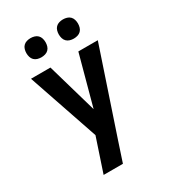

<svg xmlns="http://www.w3.org/2000/svg" viewBox="-225 -1066 1051 1180"><g transform="rotate(-30 300.0 -476.5)"><path d="M154 0Q169 -44 183.5 -88.5Q198 -133 213 -177L233 -237L63 -735H201L303 -381L399 -735H537L338 -142L291 0ZM415 -817Q401 -817 387.5 -821Q374 -825 364.5 -834.5Q355 -844 351 -857.5Q347 -871 347 -885Q347 -899 351 -912.5Q355 -926 364.5 -935.5Q374 -945 387.5 -949Q401 -953 415 -953Q429 -953 442.5 -949Q456 -945 465.5 -935.5Q475 -926 479 -912.5Q483 -899 483 -885Q483 -871 479 -857.5Q475 -844 465.5 -834.5Q456 -825 442.5 -821Q429 -817 415 -817ZM185 -817Q171 -817 157.5 -821Q144 -825 134.5 -834.5Q125 -844 121 -857.5Q117 -871 117 -885Q117 -899 121 -912.5Q125 -926 134.5 -935.5Q144 -945 157.5 -949Q171 -953 185 -953Q199 -953 212.5 -949Q226 -945 235.5 -935.5Q245 -926 249 -912.5Q253 -899 253 -885Q253 -871 249 -857.5Q245 -844 235.5 -834.5Q226 -825 212.5 -821Q199 -817 185 -817Z"/></g></svg>

Font: Iosevka Aile Extrabold
Style: Regular
Weight: 800
Designer: Belleve Invis
Foundry: Belleve Invis
Version: Version 27.3.5; ttfautohint (v1.8.4)